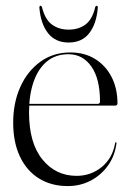

<svg xmlns="http://www.w3.org/2000/svg" viewBox="-20 -618 438 648"><path d="M376.5 -269Q376.5 -265.5 374.2 -263.5Q372 -261.5 368 -261.5H61V-267.5H310Q317.5 -267.5 317.5 -275.5Q317.5 -352.5 288.2 -393.8Q259 -435 211 -435Q168 -435 138.5 -410.8Q109 -386.5 93.5 -342.2Q78 -298 78 -238.5Q78 -135.5 123 -80Q168 -24.5 238.5 -24.5Q286.5 -24.5 323 -54Q359.5 -83.5 368.5 -134.5Q369 -136.5 369.5 -137.2Q370 -138 370.5 -138Q372 -138 372.8 -137Q373.5 -136 373 -133.5Q367.5 -92 344.8 -59.8Q322 -27.5 286.8 -8.8Q251.5 10 208.5 10Q153 10 111.5 -15.8Q70 -41.5 47.2 -89.8Q24.5 -138 24.5 -204Q24.5 -271 48.5 -324.5Q72.5 -378 116 -409.5Q159.5 -441 217.5 -441Q265.5 -441 301.2 -418.8Q337 -396.5 356.8 -357.8Q376.5 -319 376.5 -269ZM211.5 -518Q245.5 -518 268.5 -535.2Q291.5 -552.5 301 -592.5Q302.5 -598.5 306 -598.5Q308 -598.5 309.2 -596.8Q310.5 -595 310 -591Q305.5 -537.5 281.2 -506Q257 -474.5 211.5 -474.5Q167 -474.5 142.2 -506Q117.5 -537.5 113 -591Q112.5 -595 113.8 -596.8Q115 -598.5 117 -598.5Q120.5 -598.5 122 -592.5Q132.5 -551.5 155.8 -534.8Q179 -518 211.5 -518Z"/></svg>

Font: Fraunces 120pt Light
Style: Regular
Weight: 300
Version: Version 1.000;[b76b70a41]